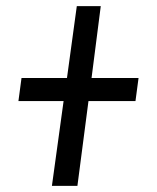

<svg xmlns="http://www.w3.org/2000/svg" viewBox="-20 -575 511 625"><path d="M232 30 268 -246H421L431 -321H278L308 -555H230L198 -321H50L40 -246H187L149 30Z"/></svg>

Font: Smiley Sans Oblique
Style: Regular
Weight: 400
Italic angle: -8°
Designer: oooooohmygosh, Nagisa Chen, Janine Sui, Heda Shi, Jian Li
Foundry: atelierAnchor
Version: Version 2.0.1